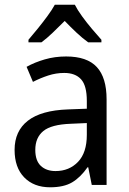

<svg xmlns="http://www.w3.org/2000/svg" viewBox="-20 -786 548 816"><path d="M261 -546Q350 -546 391.5 -501Q433 -456 433 -364V0H370L355 -75H352Q322 -32 286.5 -11Q251 10 193 10Q124 10 83 -32Q42 -74 42 -149Q42 -229 98.5 -273Q155 -317 269 -321L349 -324V-357Q349 -422 324.5 -449Q300 -476 253 -476Q218 -476 184.5 -465Q151 -454 120 -438L93 -502Q127 -521 170 -533.5Q213 -546 261 -546ZM281 -260Q198 -257 164 -229Q130 -201 130 -149Q130 -103 153.5 -81Q177 -59 216 -59Q274 -59 311.5 -98Q349 -137 349 -213V-263ZM298 -766Q309 -744 329 -716.5Q349 -689 371 -663Q393 -637 411 -617V-606H355Q331 -623 305.5 -647Q280 -671 255 -697Q229 -671 204 -647Q179 -623 156 -606H101V-617Q119 -638 140.5 -664.5Q162 -691 181.5 -717.5Q201 -744 213 -766Z"/></svg>

Font: Noto Sans Hebrew SemiCondensed
Style: Regular
Weight: 400
Width: 4
Designer: Monotype Design Team
Foundry: Monotype Imaging Inc.
Version: Version 2.004; ttfautohint (v1.8.4.7-5d5b)